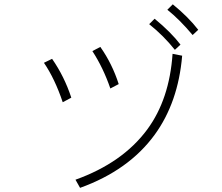

<svg xmlns="http://www.w3.org/2000/svg" viewBox="-20 -863 1040 898"><path d="M762.7 -817.4 788.1 -842.8Q861.3 -783.2 907.2 -723.6L880.9 -699.2Q819.3 -772.5 762.7 -817.4ZM677.7 -750 703.1 -775.4Q779.3 -712.9 824.2 -654.3L797.9 -629.9Q745.1 -696.3 677.7 -750ZM185.5 -569.3 223.6 -587.9Q281.2 -504.9 313.5 -406.2L273.4 -384.8Q236.3 -495.1 185.5 -569.3ZM412.1 -624 449.2 -643.6Q504.9 -564.5 535.2 -469.7L496.1 -449.2Q462.9 -545.9 412.1 -624ZM333 -22.5Q553.7 -101.6 668.9 -257.8Q772.5 -398.4 787.1 -611.3L832 -602.5Q813.5 -383.8 703.1 -232.4Q582 -66.4 354.5 15.6Z"/></svg>

Font: Gothic A1 ExtraLight
Style: Regular
Weight: 275
Designer: HanYang I&C Co.,Ltd.
Foundry: HanYang I&C Co.,Ltd.
Version: Version 2.50